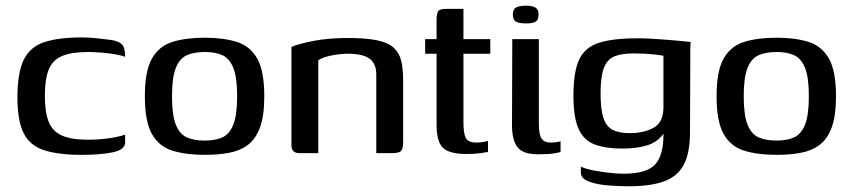

<svg xmlns="http://www.w3.org/2000/svg" viewBox="-20 -536 2986 672"><path d="M266 6Q185 6 135 -10Q85 -26 63 -69.5Q41 -113 41 -195Q41 -281 63 -326.5Q85 -372 135 -388.5Q185 -405 266 -405Q292 -405 315.5 -402.5Q339 -400 370 -396Q395 -392 406.5 -381Q418 -370 418 -337Q406 -342 383 -346Q360 -350 334 -352Q308 -354 288 -354Q231 -354 197.5 -340Q164 -326 150.5 -292.5Q137 -259 137 -201Q137 -143 150.5 -109.5Q164 -76 197 -61.5Q230 -47 288 -47Q328 -47 364 -52.5Q400 -58 418 -65V-38Q418 -12 375 -3Q332 6 266 6Z M697 6Q631 6 584 -8.5Q537 -23 512 -66.5Q487 -110 487 -199Q487 -288 512 -331.5Q537 -375 584 -389.5Q631 -404 697 -404Q762 -404 808.5 -389.5Q855 -375 880 -331.5Q905 -288 905 -199Q905 -132 890.5 -91.5Q876 -51 849 -30Q822 -9 783.5 -1.5Q745 6 697 6ZM697 -44Q733 -44 758 -55Q783 -66 796.5 -99.5Q810 -133 810 -199Q810 -265 796.5 -298.5Q783 -332 758 -343Q733 -354 697 -354Q660 -354 634.5 -343Q609 -332 595.5 -298.5Q582 -265 582 -199Q582 -133 595.5 -99.5Q609 -66 634.5 -55Q660 -44 697 -44Z M1028 0Q1000 0 1000 -28V-372Q1030 -384 1081 -393.5Q1132 -403 1197 -403Q1261 -403 1299.5 -395Q1338 -387 1357.5 -369.5Q1377 -352 1384 -324Q1391 -296 1391 -255V-38Q1391 -16 1384 -8Q1377 0 1352 0H1297V-275Q1297 -314 1273 -331Q1249 -348 1197 -348Q1172 -348 1141 -342Q1110 -336 1094 -325V0Z M1613 3Q1553 3 1530.5 -18.5Q1508 -40 1508 -100V-348H1468V-399H1508V-465Q1508 -491 1514.5 -498Q1521 -505 1544 -505H1602Q1602 -503 1602 -496.5Q1602 -490 1602 -478V-399H1696V-348H1602V-109Q1602 -70 1610 -53.5Q1618 -37 1648 -37Q1658 -37 1670.5 -39Q1683 -41 1688 -43V-4Q1682 -3 1662 0Q1642 3 1613 3Z M1821 -454Q1798 -454 1786.5 -460Q1775 -466 1775 -485Q1775 -503 1786 -509.5Q1797 -516 1821 -516Q1843 -516 1854 -509.5Q1865 -503 1865 -485Q1865 -466 1854.5 -460Q1844 -454 1821 -454ZM1863 4Q1810 4 1791 -21Q1772 -46 1772 -98L1773 -399H1866V-103Q1866 -65 1875.5 -51Q1885 -37 1908 -37Q1917 -37 1928 -38.5Q1939 -40 1942 -42V-4Q1936 -2 1918 1Q1900 4 1863 4Z M2180 116Q2142 116 2103.5 112.5Q2065 109 2039 98.5Q2013 88 2013 68V47Q2026 54 2052.5 59.5Q2079 65 2109.5 68.5Q2140 72 2163 72Q2243 72 2273 39.5Q2303 7 2302 -68Q2281 -38 2244 -27Q2207 -16 2158 -16Q2099 -16 2061 -30.5Q2023 -45 2005 -85Q1987 -125 1987 -201Q1987 -287 2008 -329.5Q2029 -372 2078.5 -387Q2128 -402 2211 -402Q2232 -402 2261 -400.5Q2290 -399 2318.5 -396.5Q2347 -394 2368.5 -392Q2390 -390 2398 -389Q2396 -384 2396 -359Q2396 -334 2396 -311L2395 -74Q2395 0 2373 41Q2351 82 2303.5 99Q2256 116 2180 116ZM2184 -70Q2233 -70 2267 -88.5Q2301 -107 2302 -157V-341Q2293 -343 2264 -346Q2235 -349 2197 -349Q2154 -349 2129 -338Q2104 -327 2093 -296.5Q2082 -266 2082 -210Q2082 -153 2092 -123Q2102 -93 2124.5 -81.5Q2147 -70 2184 -70Z M2698 6Q2632 6 2585 -8.5Q2538 -23 2513 -66.5Q2488 -110 2488 -199Q2488 -288 2513 -331.5Q2538 -375 2585 -389.5Q2632 -404 2698 -404Q2763 -404 2809.5 -389.5Q2856 -375 2881 -331.5Q2906 -288 2906 -199Q2906 -132 2891.5 -91.5Q2877 -51 2850 -30Q2823 -9 2784.5 -1.5Q2746 6 2698 6ZM2698 -44Q2734 -44 2759 -55Q2784 -66 2797.5 -99.5Q2811 -133 2811 -199Q2811 -265 2797.5 -298.5Q2784 -332 2759 -343Q2734 -354 2698 -354Q2661 -354 2635.5 -343Q2610 -332 2596.5 -298.5Q2583 -265 2583 -199Q2583 -133 2596.5 -99.5Q2610 -66 2635.5 -55Q2661 -44 2698 -44Z"/></svg>

Font: Genos Medium
Style: Regular
Weight: 500
Designer: Robert E. Leuschke
Foundry: Robert E. Leuschke
Version: Version 1.010; ttfautohint (v1.8.3)